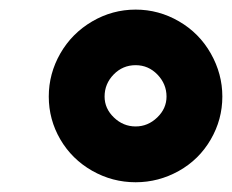

<svg xmlns="http://www.w3.org/2000/svg" viewBox="-20 -744 481 398"><path d="M81.1 -543.9Q81.1 -591.3 105 -633.1Q128.9 -674.8 170.9 -699.5Q212.9 -724.1 261.2 -724.1Q309.1 -724.1 351.1 -699.7Q393.1 -675.3 417 -633.1Q440.9 -590.8 440.9 -543.9Q440.9 -496.1 416.7 -454.6Q392.6 -413.1 350.6 -389.6Q308.6 -366.2 261.2 -366.2Q212.9 -366.2 170.9 -390.1Q128.9 -414.1 105 -455.1Q81.1 -496.1 81.1 -543.9ZM196.8 -543.9Q196.8 -519 216.1 -500.5Q235.4 -481.9 261.2 -481.9Q286.6 -481.9 305.9 -500.5Q325.2 -519 325.2 -543.9Q325.2 -569.8 306.4 -589.4Q287.6 -608.9 261.2 -608.9Q234.4 -608.9 215.6 -589.6Q196.8 -570.3 196.8 -543.9Z"/></svg>

Font: Open Sans Extrabold
Style: Italic
Weight: 800
Italic angle: -12°
Foundry: Ascender Corporation
Version: Version 1.10